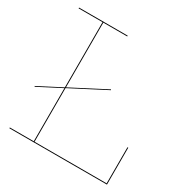

<svg xmlns="http://www.w3.org/2000/svg" viewBox="-171 -894 1002 1036"><g transform="rotate(30 330.0 -376.0)"><path d="M635 -230V0H27V-5H176V-336L33 -262L31 -266L176 -341V-747H27V-752H330V-747H181V-344L397 -456L399 -452L181 -339V-5H630V-230Z"/></g></svg>

Font: Hepta Slab Hairline
Style: Regular
Weight: 400
Designer: Michael LaGattuta
Foundry: Michael LaGattuta
Version: Version 1.100; ttfautohint (v1.8) -l 8 -r 50 -G 200 -x 14 -D